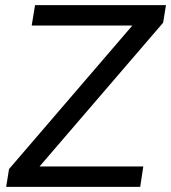

<svg xmlns="http://www.w3.org/2000/svg" viewBox="-20 -725 664 745"><path d="M4 0 15 -69 522 -659 517 -626H103L116 -705H624L613 -637L105 -46L109 -79H536L524 0Z"/></svg>

Font: Mulish ExtraLight Medium
Style: Italic
Weight: 500
Italic angle: -9°
Version: Version 3.603